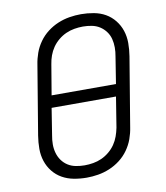

<svg xmlns="http://www.w3.org/2000/svg" viewBox="-84 -813 768 890"><g transform="rotate(-10 300.0 -367.5)"><path d="M253 8Q222 8 192.5 2.5Q163 -3 138 -17Q113 -31 95 -53.5Q77 -76 68 -103.5Q59 -131 59 -161.5Q59 -192 64 -223L118 -548Q122 -575 131.5 -601.5Q141 -628 158 -652Q175 -676 198.5 -694Q222 -712 248.5 -723Q275 -734 302.5 -738.5Q330 -743 357 -743Q387 -743 417 -737.5Q447 -732 471.5 -718Q496 -704 514 -681.5Q532 -659 541 -631.5Q550 -604 550 -573.5Q550 -543 545 -512L491 -187Q487 -160 477.5 -133.5Q468 -107 451 -83Q434 -59 410.5 -41Q387 -23 360.5 -12Q334 -1 306.5 3.5Q279 8 253 8ZM461 -396 481 -522Q485 -543 485 -564Q485 -585 480 -604.5Q475 -624 463 -640Q451 -656 434.5 -666.5Q418 -677 397.5 -681Q377 -685 356 -685Q336 -685 315.5 -681.5Q295 -678 276 -669.5Q257 -661 240 -647Q223 -633 211 -615.5Q199 -598 192 -578.5Q185 -559 182 -539L158 -396ZM253 -50Q273 -50 293.5 -53.5Q314 -57 333 -65.5Q352 -74 369 -88Q386 -102 398 -119.5Q410 -137 417 -156.5Q424 -176 428 -196L451 -339H148L128 -213Q124 -192 124 -171Q124 -150 129.5 -130.5Q135 -111 146.5 -95Q158 -79 174.5 -68.5Q191 -58 211.5 -54Q232 -50 253 -50Z"/></g></svg>

Font: Iosevka SS04 Lt Ex Obl
Style: Regular
Weight: 300
Width: 7
Italic angle: -9°
Monospace: yes
Designer: Belleve Invis
Foundry: Belleve Invis
Version: Version 19.0.0; ttfautohint (v1.8.4)